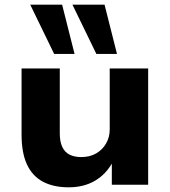

<svg xmlns="http://www.w3.org/2000/svg" viewBox="-20 -788 725 819"><path d="M273 11Q208 11 163 -13Q118 -37 95 -86.5Q72 -136 72 -214V-496H235V-219Q235 -184 245.5 -161.5Q256 -139 276.5 -128.5Q297 -118 327 -118Q363 -118 390 -133.5Q417 -149 432.5 -176Q448 -203 448 -235V-496H612V0H457V-99H462Q434 -46 386 -17.5Q338 11 273 11ZM391 -558 289 -768H426L479 -558ZM211 -558 109 -768H245L298 -558Z"/></svg>

Font: Nunito Sans 10pt SemiExpanded ExtraBold
Style: Regular
Weight: 800
Width: 6
Designer: Vernon Adams
Foundry: Vernon Adams
Version: Version 3.101;gftools[0.9.27]